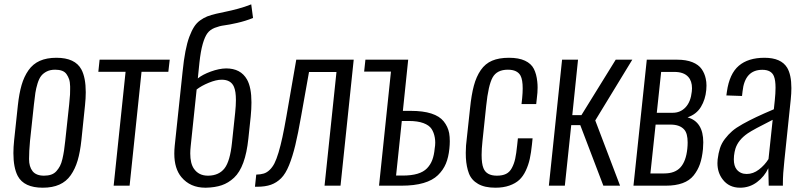

<svg xmlns="http://www.w3.org/2000/svg" viewBox="-20 -852 3680 881"><path d="M182.1 -45.9Q200.7 -45.9 214.8 -50.8Q229 -55.7 238.8 -66.7Q248.5 -77.6 255.1 -90.1Q261.7 -102.5 266.4 -122.6Q271 -142.6 273.7 -160.4Q276.4 -178.2 279.3 -205.1L297.4 -373Q300.3 -400.4 301.3 -418Q301.8 -429.2 301.8 -442.4Q301.8 -448.7 301.8 -455.6Q301.3 -476.1 297.1 -488.3Q293 -500.5 285.4 -511.5Q277.8 -522.5 264.6 -527.3Q251.5 -532.2 232.9 -532.2Q210.9 -532.2 194.8 -524.2Q178.7 -516.1 168.9 -503.7Q159.2 -491.2 152.3 -469Q145.5 -446.8 142.3 -426Q139.2 -405.3 135.7 -373L117.7 -205.1Q113.3 -157.7 113.3 -122.3Q113.3 -86.9 129.6 -66.4Q146 -45.9 182.1 -45.9ZM176.3 9.3Q90.3 9.3 61.5 -44.4Q41.5 -82.5 41.5 -149.4Q41.5 -176.8 44.9 -209L62 -369.1Q67.9 -423.3 79.1 -461.9Q90.3 -500.5 110.6 -529.5Q130.9 -558.6 162.6 -572.8Q194.3 -586.9 238.8 -586.9Q324.7 -586.9 353.5 -533.2Q373.5 -495.6 373.5 -428.7Q373.5 -401.4 370.1 -369.1L353.5 -209Q347.7 -154.3 336.2 -115.5Q324.7 -76.7 304.4 -47.9Q284.2 -19 252.4 -4.9Q220.7 9.3 176.3 9.3Z M501.5 0 556.2 -522.5H431.2L437 -578.1H758.8L752.4 -522.5H629.4L574.7 0Z M925.3 9.3Q923.8 9.3 922.4 9.3Q853 9.3 812.5 -39.1Q779.8 -78.1 779.8 -147Q779.8 -164.1 781.7 -183.1L817.9 -523.9Q823.2 -576.7 830.8 -616Q838.4 -655.3 848.6 -682.9Q858.9 -710.4 870.4 -728.5Q881.8 -746.6 898.4 -758.5Q915 -770.5 931.4 -776.9Q947.8 -783.2 971.4 -788.8Q995.1 -794.4 1017.6 -798.8Q1040 -803.2 1071.8 -811.8Q1103.5 -820.3 1132.8 -832L1141.1 -769.5Q1106 -755.4 1068.1 -746.8Q1030.3 -738.3 1008.8 -735.6Q987.3 -732.9 965.6 -724.4Q943.8 -715.8 931.9 -699.7Q919.9 -683.6 910.4 -650.9Q900.9 -618.2 895 -564L887.7 -492.2Q909.2 -509.8 947.3 -523.7Q985.4 -537.6 1017.6 -538.1Q1084.5 -538.1 1113.3 -487.3Q1133.8 -451.2 1133.8 -381.8Q1133.8 -352.5 1130.4 -317.4L1119.6 -215.8Q1112.8 -150.4 1096.4 -105.7Q1080.1 -61 1054 -36.6Q1027.8 -12.2 997.3 -2Q966.8 8.3 925.3 9.3ZM936.5 -45.9Q984.9 -46.9 1010.3 -79.6Q1035.6 -112.3 1044.4 -196.8L1059.1 -335.4Q1062.5 -368.2 1062.5 -393.1Q1062.5 -432.6 1053.7 -453.1Q1040 -486.3 997.1 -486.3Q972.2 -486.3 938.2 -472.4Q904.3 -458.5 882.3 -441.4L855 -181.2Q853 -163.1 853 -147.5Q853 -102.5 869.6 -78.1Q891.6 -45.9 934.1 -45.9Q935.1 -45.9 936.5 -45.9Z M1149.9 4.9 1155.8 -50.8Q1175.8 -51.3 1190.2 -55.7Q1204.6 -60.1 1217.3 -72.3Q1230 -84.5 1239.3 -102.5Q1248.5 -120.6 1258.1 -152.3Q1267.6 -184.1 1275.9 -222.7Q1284.2 -261.2 1294.4 -319.3L1339.4 -578.1H1603L1542.5 0H1469.2L1523.9 -521.5H1397.9L1361.8 -319.3Q1347.7 -238.3 1335 -185.8Q1322.3 -133.3 1306.4 -94Q1290.5 -54.7 1270 -34.2Q1249.5 -13.7 1223.4 -4.4Q1197.3 4.9 1160.2 4.9Z M1719.2 0 1773.9 -523.4H1650.9L1656.7 -578.1H1853L1828.6 -343.3H1864.3Q1921.4 -343.3 1959.2 -331.1Q1997.1 -318.8 2016.1 -294.9Q2035.2 -271 2041 -241.2Q2043.9 -224.6 2043.9 -204.1Q2043.9 -188 2042 -169.9Q2038.1 -130.4 2025.9 -101.1Q2013.7 -71.8 1989.3 -48.1Q1964.8 -24.4 1923.1 -12.2Q1881.3 0 1822.3 0ZM1797.4 -46.4H1827.1Q1867.7 -46.4 1895.5 -54.7Q1923.3 -63 1939.5 -79.8Q1955.6 -96.7 1963.6 -118.2Q1971.7 -139.6 1974.6 -170.4Q1977.1 -184.6 1977.1 -197.8Q1977.1 -209.5 1975.1 -220.7Q1971.2 -243.7 1960.2 -260.5Q1949.2 -277.3 1922.9 -287.1Q1896.5 -296.9 1856 -296.9H1823.7Z M2252.9 9.3Q2204.1 9.3 2173.8 -8.1Q2143.6 -25.4 2131.8 -55.9Q2120.1 -86.4 2117.7 -127.9Q2117.2 -139.2 2117.2 -150.9Q2117.2 -183.1 2122.1 -219.2L2136.7 -354Q2143.1 -417 2154.3 -458.7Q2165.5 -500.5 2186 -530.3Q2206.5 -560.1 2238 -573.5Q2269.5 -586.9 2315.4 -586.9Q2360.4 -586.9 2388.9 -573.5Q2417.5 -560.1 2429.7 -535.9Q2441.9 -511.7 2445.3 -477.5Q2446.8 -464.4 2446.8 -450.2Q2446.8 -427.2 2443.4 -401.9L2440.4 -374.5H2373L2376 -401.9Q2378.4 -426.8 2378.4 -446.3Q2378.4 -485.8 2368.7 -504.4Q2354 -532.2 2310.5 -532.2Q2260.3 -532.2 2240.5 -496.8Q2220.7 -461.4 2210.9 -366.2L2193.8 -204.1Q2189.9 -168 2189.9 -141.1Q2189.9 -101.1 2198.2 -80.6Q2211.9 -45.9 2259.8 -45.9Q2285.2 -45.9 2301.8 -54Q2318.4 -62 2328.6 -81.1Q2338.9 -100.1 2344 -123.5Q2349.1 -147 2353 -185.5L2356.4 -217.3H2423.8L2420.9 -189Q2417 -150.9 2410.9 -123Q2404.8 -95.2 2392.6 -69.1Q2380.4 -43 2362.8 -26.6Q2345.2 -10.3 2317.4 -0.5Q2289.6 9.3 2252.9 9.3Z M2498.5 0 2559.1 -578.1H2632.3L2606 -323.7H2647.9L2805.2 -578.1H2881.3L2711.4 -299.3L2825.2 0H2748.5L2642.6 -277.8H2601.1L2571.8 0Z M2886.7 0 2947.8 -578.1H3087.9Q3128.4 -578.1 3157 -566.7Q3185.5 -555.2 3199.5 -535.2Q3213.4 -515.1 3218.3 -491.2Q3221.7 -476.6 3221.7 -459.5Q3221.7 -449.2 3220.7 -439Q3216.8 -395.5 3196.3 -361.6Q3175.8 -327.6 3134.8 -313.5Q3207 -293.5 3207 -198.7Q3207 -184.1 3205.6 -168Q3201.7 -127.9 3191.7 -99.1Q3181.6 -70.3 3162.8 -46.9Q3144 -23.4 3112.1 -11.7Q3080.1 0 3035.2 0ZM2964.4 -56.2H3028.3Q3077.1 -56.2 3102.5 -84.2Q3127.9 -112.3 3133.8 -169.9Q3135.3 -185.1 3135.3 -198.2Q3135.3 -239.3 3120.1 -256.8Q3100.1 -280.3 3056.6 -280.3H2988.3ZM2993.7 -334.5H3066.9Q3102.1 -334.5 3125.7 -359.6Q3149.4 -384.8 3154.3 -431.6Q3155.3 -439.5 3155.3 -446.8Q3155.3 -480 3138.2 -499Q3117.7 -522 3074.2 -522H3013.7Z M3376 9.3Q3325.2 9.3 3296.4 -28.3Q3272 -59.6 3272 -103.5Q3272 -111.8 3272.9 -120.6Q3276.4 -149.4 3283.7 -172.1Q3291 -194.8 3306.4 -214.8Q3321.8 -234.9 3339.4 -250.2Q3356.9 -265.6 3388.2 -283Q3419.4 -300.3 3450.4 -314.9Q3481.4 -329.6 3530.8 -350.6L3535.2 -392.1Q3538.6 -424.8 3538.6 -449.2Q3538.6 -483.9 3531.2 -502Q3519.5 -531.7 3478 -531.7Q3397.5 -531.7 3387.2 -432.6L3384.8 -411.6L3313 -414.1Q3313.5 -418 3315.4 -431.6Q3327.1 -513.7 3370.1 -550.3Q3413.1 -586.9 3487.8 -586.9Q3564 -586.9 3591.8 -541.5Q3611.3 -508.8 3611.3 -447.8Q3611.3 -423.8 3608.4 -396L3579.1 -114.7Q3572.3 -54.2 3572.3 -10.7Q3572.3 -5.4 3572.3 0H3507.3Q3505.4 -59.1 3505.4 -80.1Q3487.8 -42 3453.6 -16.4Q3419.4 9.3 3376 9.3ZM3406.2 -53.7Q3436 -53.7 3462.4 -74Q3488.8 -94.2 3506.3 -122.1L3525.4 -302.2Q3437 -257.8 3411.1 -240.2Q3367.2 -210 3354.5 -169.9Q3350.1 -155.3 3348.1 -137.7Q3347.2 -128.9 3347.2 -121.1Q3347.2 -90.8 3360.4 -74.2Q3377.4 -53.7 3406.2 -53.7Z"/></svg>

Font: Oswald
Style: Light
Weight: 300
Designer: Vernon Adams
Foundry: Vernon Adams
Version: 3.0; ttfautohint (v0.95.6-bc232) -l 8 -r 50 -G 200 -x 0 -w "